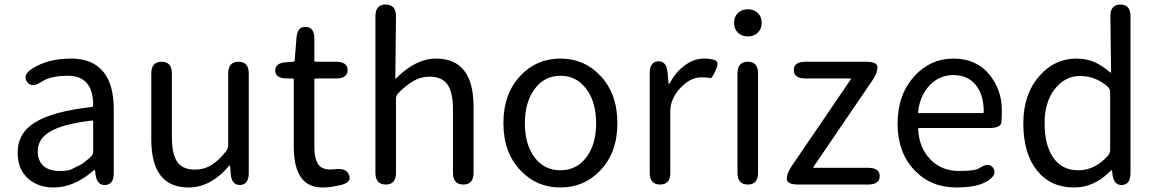

<svg xmlns="http://www.w3.org/2000/svg" viewBox="-20 -816 5112 849"><path d="M217 13Q147 13 102.5 -28Q58 -69 58 -141Q58 -229 137.5 -276.5Q217 -324 386 -343Q392 -344 392 -351Q392 -481 280 -481Q203 -481 163 -454Q119 -425 99 -455Q79 -485 123 -513Q192 -557 295 -557Q391 -557 439 -496Q483 -439 483 -334V-51Q483 0 446 2Q409 5 402 -46L401 -58Q400 -65 398.5 -65Q397 -65 384 -54Q303 13 217 13ZM243 -60Q281 -60 295 -67Q318 -78 341 -90Q350 -95 381 -122Q392 -132 392 -147V-279Q392 -284 387 -283Q259 -268 201 -234Q147 -202 147 -147Q147 -103 175 -80Q200 -60 243 -60Z M814 13Q649 13 649 -199V-491Q649 -543 695 -543Q740 -543 740 -491V-210Q740 -134 764 -100Q788 -66 842 -66Q883 -66 916 -87Q949 -108 978 -145Q989 -158 989 -175V-491Q989 -543 1035 -543Q1080 -543 1080 -491V-51Q1080 0 1042 2Q1004 3 1000 -48L998 -79Q997 -85 995.5 -85Q994 -85 985 -74Q953 -37 913 -14Q867 13 814 13Z M1463 7Q1434 13 1405 13Q1279 13 1279 -168V-464Q1279 -469 1274 -469H1250Q1198 -469 1197 -503Q1196 -538 1247 -541L1276 -543Q1283 -543 1283 -550L1291 -647Q1294 -699 1332 -697Q1370 -696 1370 -645V-548Q1370 -543 1375 -543H1465Q1517 -543 1517 -506Q1517 -469 1465 -469H1375Q1370 -469 1370 -464V-166Q1370 -113 1389 -87Q1408 -61 1464 -68Q1512 -74 1524 -41Q1536 -8 1483 3Z M1686 0Q1640 0 1640 -52V-744Q1640 -796 1685 -796Q1731 -796 1731 -744L1728 -471Q1728 -466 1732 -470Q1819 -557 1908 -557Q2074 -557 2074 -344V-52Q2074 0 2029 0Q1983 0 1983 -52V-332Q1983 -408 1958.5 -442.5Q1934 -477 1880 -477Q1840 -477 1805 -456Q1776 -439 1742 -405Q1731 -394 1731 -379V-52Q1731 0 1686 0Z M2282 -62Q2206 -141 2206 -271.5Q2206 -402 2282 -482Q2353 -557 2458 -557Q2563 -557 2634 -482Q2710 -402 2710 -271.5Q2710 -141 2634 -62Q2563 13 2458 13Q2353 13 2282 -62ZM2344 -120Q2387 -63 2458 -63Q2529 -63 2572.5 -120Q2616 -177 2616 -271Q2616 -365 2572.5 -423Q2529 -481 2458.5 -481Q2388 -481 2344.5 -423Q2301 -365 2301 -271Q2301 -177 2344 -120Z M2899 0Q2853 0 2853 -52V-492Q2853 -543 2890 -545Q2928 -546 2932 -495L2936 -450Q2936 -444 2937.5 -444Q2939 -444 2945 -454Q2968 -497 3008 -527Q3048 -557 3093 -557Q3128 -557 3144.5 -548.5Q3161 -540 3144 -504Q3128 -467 3119.5 -470.5Q3111 -474 3081 -474Q3043 -474 3009 -446Q2969 -414 2952 -369Q2944 -349 2944 -328V-52Q2944 0 2899 0Z M3287 0Q3241 0 3241 -52V-491Q3241 -543 3287 -543Q3332 -543 3332 -491V-52Q3332 0 3287 0ZM3287 -655Q3260 -655 3243 -671.5Q3226 -688 3226 -715Q3226 -742 3243 -758.5Q3260 -775 3287 -775Q3314 -775 3331 -758.5Q3348 -742 3348 -715Q3348 -688 3331 -671.5Q3314 -655 3287 -655Z M3511 0Q3459 0 3459 -25Q3459 -49 3479 -79L3742 -465Q3745 -469 3740 -469H3542Q3490 -469 3490 -506Q3490 -543 3542 -543H3808Q3860 -543 3860 -519Q3860 -494 3840 -464L3577 -78Q3574 -74 3579 -74H3818Q3870 -74 3870 -37Q3870 0 3818 0Z M4209 13Q4097 13 4025 -62Q3949 -141 3949 -269.5Q3949 -398 4024 -480Q4095 -557 4195.5 -557Q4296 -557 4353 -488.5Q4410 -420 4410 -329Q4410 -302 4408 -276Q4406 -250 4355 -250H4045Q4040 -250 4040 -245Q4044 -163 4093.5 -111.5Q4143 -60 4220 -60Q4292 -60 4310 -72Q4353 -101 4372 -73Q4391 -44 4347 -16Q4302 13 4209 13ZM4040 -321Q4039 -316 4044 -316H4325Q4330 -316 4330 -321Q4330 -397 4294.5 -440.5Q4259 -484 4195 -484Q4135 -484 4092 -440Q4047 -393 4040 -321Z M4729 13Q4626 13 4565.5 -62Q4505 -137 4505 -271Q4505 -399 4576 -480Q4643 -557 4740 -557Q4785 -557 4823 -540Q4853 -526 4889 -496Q4893 -493 4893 -498L4890 -743Q4889 -795 4934 -796Q4979 -796 4979 -744V-51Q4979 0 4942 2Q4906 5 4899 -46L4898 -57Q4897 -64 4895.5 -64Q4894 -64 4883 -53Q4815 13 4729 13ZM4878 -126Q4889 -138 4889 -154V-408Q4889 -423 4878 -433Q4824 -480 4756.5 -480Q4689 -480 4644 -422Q4599 -364 4599 -272Q4599 -173 4638 -118Q4677 -63 4748.5 -63Q4820 -63 4878 -126Z"/></svg>

Font: Resource Han Rounded JP
Style: Regular
Weight: 400
Designer: Cyano Hao (round all glyphs); Ryoko NISHIZUKA 西塚涼子 (kana, bopomofo & ideographs); Paul D. Hunt (Latin, Greek & Cyrillic)
Foundry: Cyano Hao
Version: 0.990